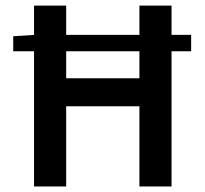

<svg xmlns="http://www.w3.org/2000/svg" viewBox="-20 -674 740 694"><path d="M219.2 -391.1H483.9V-488.8H219.2ZM27.8 -488.8V-543L103 -547.9V-653.8H219.2V-547.9H483.9V-653.8H600.1V-547.9H670.9V-488.8H600.1V0H483.9V-290H219.2V0H103V-488.8Z"/></svg>

Font: SourceSansPro-Semibold
Style: Regular
Weight: 600
Designer: Paul D. Hunt
Foundry: Adobe Systems Incorporated
Version: Version 2.020;PS 2.0;hotconv 1.0.86;makeotf.lib2.5.63406